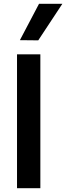

<svg xmlns="http://www.w3.org/2000/svg" viewBox="-20 -984 346 1004"><path d="M69 -700H191V0H69ZM84 -774 184 -964H306L180 -773Z"/></svg>

Font: Lopes Sans SemiBold
Style: Regular
Weight: 600
Designer: Gabriel Lam, Diego Maldonado
Foundry: TypeRant, Foresti Design
Version: Version 4.000